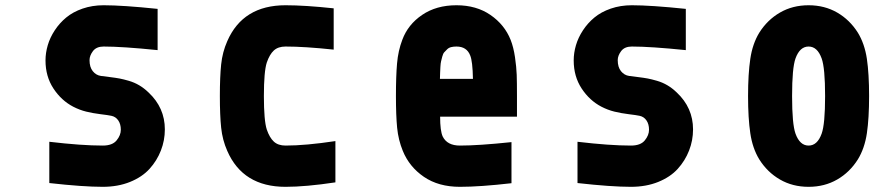

<svg xmlns="http://www.w3.org/2000/svg" viewBox="-20 -697 3373 727"><path d="M369.1 10.4Q294.3 10.4 166.7 -3.9V-160.2Q288.4 -145.8 369.1 -145.8Q405.6 -145.8 421.5 -165.4Q437.5 -184.9 437.5 -205.7Q437.5 -227.2 427.7 -241.2Q418 -255.2 401.7 -258.5Q390 -261.1 360.7 -264.6Q331.4 -268.2 306.3 -274.4Q281.2 -280.6 257.2 -293Q212.2 -316.4 182.3 -362Q152.3 -407.6 152.3 -468.1Q152.3 -496.7 160.8 -525.7Q169.3 -554.7 187.2 -582Q205.1 -609.4 230.5 -630.5Q255.9 -651.7 292.6 -664.4Q329.4 -677.1 372.4 -677.1Q444.7 -677.1 576.8 -663.4V-507.2Q443.4 -520.8 372.4 -520.8Q345.1 -520.8 332 -503.6Q319 -486.3 319 -469.4Q319 -442.7 331.4 -427.4Q343.8 -412.1 362 -409.5Q370.4 -408.2 394.9 -405.3Q419.3 -402.3 432.9 -399.7Q446.6 -397.1 467.8 -391Q488.9 -384.8 507.2 -374Q525.4 -363.3 542.3 -347Q604.2 -289.1 604.2 -207Q604.2 -165.4 589.2 -127Q574.2 -88.5 546.2 -57.6Q518.2 -26.7 472.3 -8.1Q426.4 10.4 369.1 10.4Z M840.5 -541Q899.7 -677.1 1061.2 -677.1Q1134.8 -677.1 1243.5 -665.4V-509.1Q1133.5 -520.8 1061.2 -520.8Q1033.2 -520.8 1016.9 -505.9Q1000.7 -490.9 990.2 -460.3Q979.2 -426.4 979.2 -333.3Q979.2 -240.2 990.2 -206.4Q1000.7 -175.8 1016.9 -160.8Q1033.2 -145.8 1061.2 -145.8Q1137.4 -145.8 1250 -162.8V-6.5Q1138 10.4 1061.2 10.4Q899.7 10.4 840.5 -125.7Q822.3 -166.7 817.4 -213.5Q812.5 -260.4 812.5 -333.3Q812.5 -406.2 817.4 -453.1Q822.3 -500 840.5 -541Z M1708.3 -677.1Q1783.9 -677.1 1837.2 -640.3Q1890.6 -603.5 1913.4 -546.2Q1924.5 -518.2 1930 -480.5Q1935.5 -442.7 1936.5 -413.7Q1937.5 -384.8 1937.5 -333.3V-255.2H1646.5Q1646.5 -201.8 1656.2 -180.3Q1673.2 -145.8 1721.4 -145.8Q1792.3 -145.8 1916.7 -158.9V-3.3Q1798.2 10.4 1721.4 10.4Q1640.6 10.4 1585.3 -27.3Q1529.9 -65.1 1505.2 -125.7Q1488.3 -166.7 1483.7 -213.5Q1479.2 -260.4 1479.2 -333.3Q1479.2 -408.2 1483.4 -456.7Q1487.6 -505.2 1503.3 -546.2Q1524.7 -604.2 1578.5 -640.6Q1632.2 -677.1 1708.3 -677.1ZM1708.3 -520.8Q1697.3 -520.8 1688.2 -518.6Q1679 -516.3 1672.9 -510.1Q1666.7 -503.9 1662.1 -499Q1657.6 -494.1 1654.6 -482.7Q1651.7 -471.4 1650.1 -464.8Q1648.4 -458.3 1647.5 -443Q1646.5 -427.7 1646.5 -421.5Q1646.5 -415.4 1645.8 -398.4H1770.8Q1769.5 -465.5 1760.4 -487Q1747.4 -520.8 1708.3 -520.8Z M2369.1 10.4Q2294.3 10.4 2166.7 -3.9V-160.2Q2288.4 -145.8 2369.1 -145.8Q2405.6 -145.8 2421.5 -165.4Q2437.5 -184.9 2437.5 -205.7Q2437.5 -227.2 2427.7 -241.2Q2418 -255.2 2401.7 -258.5Q2390 -261.1 2360.7 -264.6Q2331.4 -268.2 2306.3 -274.4Q2281.2 -280.6 2257.2 -293Q2212.2 -316.4 2182.3 -362Q2152.3 -407.6 2152.3 -468.1Q2152.3 -496.7 2160.8 -525.7Q2169.3 -554.7 2187.2 -582Q2205.1 -609.4 2230.5 -630.5Q2255.9 -651.7 2292.6 -664.4Q2329.4 -677.1 2372.4 -677.1Q2444.7 -677.1 2576.8 -663.4V-507.2Q2443.4 -520.8 2372.4 -520.8Q2345.1 -520.8 2332 -503.6Q2319 -486.3 2319 -469.4Q2319 -442.7 2331.4 -427.4Q2343.8 -412.1 2362 -409.5Q2370.4 -408.2 2394.9 -405.3Q2419.3 -402.3 2432.9 -399.7Q2446.6 -397.1 2467.8 -391Q2488.9 -384.8 2507.2 -374Q2525.4 -363.3 2542.3 -347Q2604.2 -289.1 2604.2 -207Q2604.2 -165.4 2589.2 -127Q2574.2 -88.5 2546.2 -57.6Q2518.2 -26.7 2472.3 -8.1Q2426.4 10.4 2369.1 10.4Z M3228.5 -572.9Q3253.9 -531.2 3262.4 -474.3Q3270.8 -417.3 3270.8 -333.3Q3270.8 -249.3 3262.4 -192.4Q3253.9 -135.4 3228.5 -93.8Q3197.9 -44.9 3150.1 -17.3Q3102.2 10.4 3041.7 10.4Q2981.1 10.4 2933.3 -17.3Q2885.4 -44.9 2854.8 -93.8Q2829.4 -135.4 2821 -192.4Q2812.5 -249.3 2812.5 -333.3Q2812.5 -417.3 2821 -474.3Q2829.4 -531.2 2854.8 -572.9Q2885.4 -621.7 2933.3 -649.4Q2981.1 -677.1 3041.7 -677.1Q3102.2 -677.1 3150.1 -649.4Q3197.9 -621.7 3228.5 -572.9ZM2992.2 -475.9Q2979.2 -440.1 2979.2 -333.3Q2979.2 -226.6 2992.2 -190.8Q3008.5 -145.8 3041.7 -145.8Q3074.9 -145.8 3091.1 -190.8Q3104.2 -226.6 3104.2 -333.3Q3104.2 -440.1 3091.1 -475.9Q3074.9 -520.8 3041.7 -520.8Q3008.5 -520.8 2992.2 -475.9Z"/></svg>

Font: TypoPRO Monoid
Style: Bold
Weight: 700
Width: 4
Monospace: yes
Designer: Andreas Larsen (@larsenwork)
Version: Version 0.61